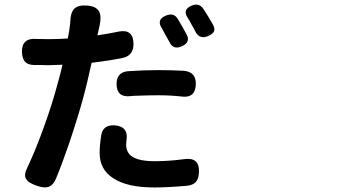

<svg xmlns="http://www.w3.org/2000/svg" viewBox="-20 -786 1540 842"><path d="M143.6 29.3Q104.5 16.6 94.7 -1Q83 -19.5 100.6 -52.7Q136.7 -128.9 174.8 -235.4Q210.9 -335.9 233.4 -421.9Q235.4 -429.7 240.2 -446.3Q250 -483.4 253.9 -502Q252 -502 248 -502Q209 -500 191.4 -500Q178.7 -500 156.2 -501Q136.7 -501 127.9 -501Q100.6 -502 88.9 -516.1Q77.1 -530.3 76.2 -558.6Q75.2 -621.1 141.6 -615.2Q159.2 -614.3 193.4 -614.3Q235.4 -614.3 277.3 -617.2Q283.2 -645.5 286.1 -670.9Q288.1 -682.6 288.1 -689.5Q289.1 -730.5 305.7 -747.6Q322.3 -764.6 361.8 -761.7Q401.4 -758.8 414.1 -736.3Q425.8 -715.8 417 -674.8Q417 -673.8 416.5 -670.9Q416 -668 415 -666L407.2 -630.9Q469.7 -640.6 500 -647.5Q565.4 -660.2 565.4 -592.8Q565.4 -543 519.5 -532.2Q462.9 -520.5 381.8 -510.7Q380.9 -504.9 377.9 -494.1Q362.3 -422.9 353.5 -389.6Q332 -303.7 285.2 -163.1Q253.9 -71.3 225.6 -2.9Q213.9 25.4 193.4 33.2Q174.8 40 143.6 29.3ZM657.2 36.1Q538.1 36.1 477.5 -3.9Q417 -42 417 -115.2Q417 -149.4 423.8 -192.4Q431.6 -240.2 484.4 -236.3Q545.9 -230.5 534.2 -167Q533.2 -161.1 533.2 -152.3Q533.2 -118.2 557.6 -100.6Q587.9 -79.1 658.2 -79.1Q720.7 -79.1 786.1 -87.9Q855.5 -98.6 852.5 -31.2Q851.6 -3.9 840.3 10.3Q829.1 24.4 803.7 28.3Q717.8 36.1 657.2 36.1ZM780.3 -362.3Q730.5 -368.2 673.8 -368.2Q640.6 -368.2 580.1 -366.2Q575.2 -366.2 565.4 -365.7Q555.7 -365.2 550.8 -364.3Q491.2 -358.4 491.2 -418Q491.2 -467.8 539.1 -473.6Q609.4 -478.5 672.9 -478.5Q729.5 -478.5 786.1 -475.6Q839.8 -470.7 838.9 -417Q836.9 -356.4 780.3 -362.3ZM723.6 -600.6Q721.7 -603.5 718.8 -609.4Q710 -626 705.1 -633.8Q700.2 -643.6 690.4 -661.1Q664.1 -700.2 708 -717.8Q742.2 -731.4 758.8 -704.1Q782.2 -666 798.8 -633.8Q816.4 -600.6 777.3 -583Q740.2 -566.4 723.6 -600.6ZM837.9 -645.5Q830.1 -662.1 819.3 -679.7Q817.4 -684.6 812 -693.8Q806.6 -703.1 803.7 -707Q778.3 -744.1 821.3 -761.7Q852.5 -774.4 871.1 -748Q895.5 -710.9 914.1 -677.7Q923.8 -659.2 918 -647.5Q913.1 -636.7 892.6 -627.9Q856.4 -612.3 837.9 -645.5Z"/></svg>

Font: Bpmf GenSen Rounded B
Style: B
Weight: 700
Foundry: But Ko
Version: Version 1.320